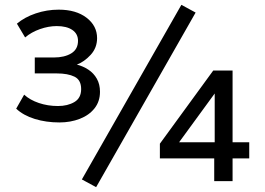

<svg xmlns="http://www.w3.org/2000/svg" viewBox="-20 -750 1098 795"><path d="M226 -243Q171 -243 124 -257.5Q77 -272 47 -300L80 -358Q104 -336 141 -323.5Q178 -311 220 -311Q260 -311 288 -327.5Q316 -344 316 -381Q316 -419 288.5 -432.5Q261 -446 215 -446H124V-512H203Q247 -512 275 -529Q303 -546 303 -581Q303 -610 279.5 -626Q256 -642 215 -642Q181 -642 145.5 -629.5Q110 -617 84 -595L50 -652Q82 -679 128 -694.5Q174 -710 223 -710Q295 -710 338.5 -676.5Q382 -643 382 -592Q382 -552 355.5 -523Q329 -494 297 -482V-483Q324 -476 346 -461.5Q368 -447 381 -424Q394 -401 394 -370Q394 -330 371.5 -301.5Q349 -273 310.5 -258Q272 -243 226 -243ZM378 25 319 -7 731 -730 790 -698ZM867 0V-94H642V-155L863 -458H943V-161H1012V-94H943V0ZM869 -161V-367H872L707 -141L703 -161Z"/></svg>

Font: Nunito Sans 12pt ExtraLight 8pt Medium
Style: Regular
Weight: 500
Version: Version 3.101;gftools[0.9.27]